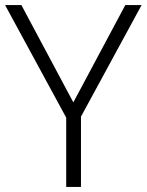

<svg xmlns="http://www.w3.org/2000/svg" viewBox="-20 -734 576 754"><path d="M240 0V-272L0 -714H64L268 -332L472 -714H536L298 -276V0Z"/></svg>

Font: Noto Sans Symbols Light
Style: Regular
Weight: 300
Version: Version 2.002